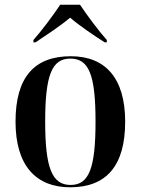

<svg xmlns="http://www.w3.org/2000/svg" viewBox="-20 -786 598 816"><path d="M122 -616V-606H131C171 -633 236 -675 278 -711C318 -676 387 -630 425 -606H434V-616C399 -655 350 -721 320 -766H236C206 -721 157 -655 122 -616ZM278 10C432 10 512 -81 512 -269C512 -456 426 -547 281 -547C125 -547 46 -457 46 -269C46 -81 134 10 278 10ZM280 0C202 0 172 -70 172 -269C172 -468 201 -537 279 -537C358 -537 386 -468 386 -269C386 -70 358 0 280 0Z"/></svg>

Font: Noto Serif Display SemiCondensed SemiBold
Style: Regular
Weight: 600
Width: 4
Designer: Monotype Design Team
Foundry: Monotype Imaging Inc.
Version: Version 2.009